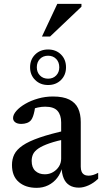

<svg xmlns="http://www.w3.org/2000/svg" viewBox="-20 -938 516 970"><path d="M321 -281 323 -238Q266 -226.5 230 -214Q194 -201.5 174.2 -188Q154.5 -174.5 147.2 -159.2Q140 -144 140 -125Q140 -91.5 158.5 -74.5Q177 -57.5 206.5 -57.5Q229.5 -57.5 248.2 -68.5Q267 -79.5 278 -97.2Q289 -115 289 -136.5V-319.5Q289 -357 270.5 -378Q252 -399 208 -399Q190.5 -399 171.5 -395Q152.5 -391 135 -383.5L160 -412Q157.5 -393 154.2 -377.5Q151 -362 147 -350.8Q143 -339.5 137.5 -332Q129.5 -321.5 116.2 -316.8Q103 -312 87.5 -312Q68 -312 57 -320.2Q46 -328.5 46 -341.5Q46 -359 62.8 -378Q79.5 -397 108 -413.5Q136.5 -430 172.5 -440.2Q208.5 -450.5 247.5 -450.5Q299 -450.5 330 -435Q361 -419.5 374.5 -390.8Q388 -362 388 -321.5V-95.5Q388 -80.5 392.5 -70.5Q397 -60.5 405.8 -55.5Q414.5 -50.5 427.5 -50.5Q438.5 -50.5 451 -54.2Q463.5 -58 476 -65V-35Q453 -13 427.2 -1.5Q401.5 10 378.5 10Q350.5 10 331 -2Q311.5 -14 301.8 -37.2Q292 -60.5 291 -92.5L295 -96Q287.5 -63 268.8 -39Q250 -15 223.5 -2Q197 11 165 11Q109 11 74.8 -18.5Q40.5 -48 40.5 -104.5Q40.5 -134 52.2 -158Q64 -182 94.5 -203Q125 -224 180 -243Q235 -262 321 -281ZM223 -688Q262.5 -688 288 -662.8Q313.5 -637.5 313.5 -598Q313.5 -559 288 -533.8Q262.5 -508.5 223 -508.5Q183.5 -508.5 157.8 -533.8Q132 -559 132 -598Q132 -637.5 157.8 -662.8Q183.5 -688 223 -688ZM223 -540.5Q248 -540.5 263.8 -556.8Q279.5 -573 279.5 -598Q279.5 -624 263.8 -640.2Q248 -656.5 223 -656.5Q197.5 -656.5 181.8 -640.2Q166 -624 166 -598Q166 -573 181.8 -556.8Q197.5 -540.5 223 -540.5ZM192 -753.5 269.5 -918.5H391.5V-904L233 -753.5Z"/></svg>

Font: Newsreader 16pt 16pt Medium
Style: Regular
Weight: 500
Version: Version 1.003